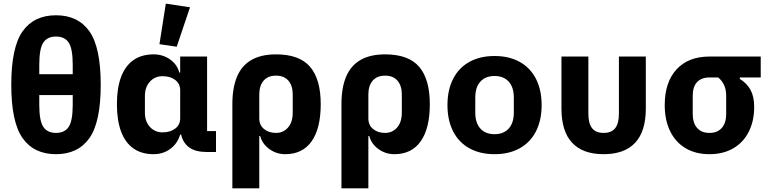

<svg xmlns="http://www.w3.org/2000/svg" viewBox="-20 -836 4240 1056"><path d="M534 -370Q534 -164 471.5 -76Q409 12 288 12Q167 12 104.5 -76Q42 -164 42 -370Q42 -576 104.5 -664Q167 -752 288 -752Q409 -752 471.5 -664Q534 -576 534 -370ZM196 -428H380V-480Q380 -568 358 -601.5Q336 -635 288 -635Q240 -635 218 -601.5Q196 -568 196 -480ZM380 -260V-313H196V-260Q196 -172 218 -138.5Q240 -105 288 -105Q336 -105 358 -138.5Q380 -172 380 -260Z M1168 0H1118Q1056 0 1021.5 -24.5Q987 -49 976 -96H971Q956 -46 916.5 -17Q877 12 825 12Q759 12 714 -19.5Q669 -51 646 -112.5Q623 -174 623 -263Q623 -352 646 -413Q669 -474 714 -505.5Q759 -537 825 -537Q876 -537 915.5 -509Q955 -481 966 -437H971V-525H1119V-115H1168ZM971 -185V-340Q971 -375 944 -396Q917 -417 874 -417Q832 -417 804.5 -387Q777 -357 777 -308V-217Q777 -168 804.5 -138Q832 -108 874 -108Q917 -108 944 -129Q971 -150 971 -185ZM857 -593 892 -816 1025 -796 952 -579Z M1258 -263Q1258 -353 1283.5 -414Q1309 -475 1362.5 -506Q1416 -537 1498 -537Q1627 -537 1685.5 -468.5Q1744 -400 1744 -263Q1744 -130 1694 -59Q1644 12 1549 12Q1500 12 1461 -16.5Q1422 -45 1411 -88H1406V200H1258ZM1590 -217V-316Q1590 -365 1566 -392.5Q1542 -420 1498 -420Q1454 -420 1430 -392.5Q1406 -365 1406 -316V-185Q1406 -148 1432 -126.5Q1458 -105 1498 -105Q1538 -105 1564 -134.5Q1590 -164 1590 -217Z M1858 -263Q1858 -353 1883.5 -414Q1909 -475 1962.5 -506Q2016 -537 2098 -537Q2227 -537 2285.5 -468.5Q2344 -400 2344 -263Q2344 -130 2294 -59Q2244 12 2149 12Q2100 12 2061 -16.5Q2022 -45 2011 -88H2006V200H1858ZM2190 -217V-316Q2190 -365 2166 -392.5Q2142 -420 2098 -420Q2054 -420 2030 -392.5Q2006 -365 2006 -316V-185Q2006 -148 2032 -126.5Q2058 -105 2098 -105Q2138 -105 2164 -134.5Q2190 -164 2190 -217Z M2441 -258Q2441 -341 2472 -402Q2503 -463 2561.5 -495.5Q2620 -528 2700 -528Q2780 -528 2838.5 -495.5Q2897 -463 2928 -402Q2959 -341 2959 -258Q2959 -175 2928 -114Q2897 -53 2838.5 -20.5Q2780 12 2700 12Q2620 12 2561.5 -20.5Q2503 -53 2472 -114Q2441 -175 2441 -258ZM2806 -217V-299Q2806 -356 2778 -387Q2750 -418 2700 -418Q2650 -418 2622 -387Q2594 -356 2594 -299V-217Q2594 -160 2622 -129Q2650 -98 2700 -98Q2750 -98 2778 -129Q2806 -160 2806 -217Z M3216 -210Q3216 -157 3236.5 -131Q3257 -105 3300 -105Q3343 -105 3363.5 -131Q3384 -157 3384 -210V-525H3532V-239Q3532 -114 3473.5 -51Q3415 12 3300 12Q3185 12 3126.5 -51Q3068 -114 3068 -239V-525H3216Z M4049 -410V-402Q4089 -377 4108.5 -340.5Q4128 -304 4128 -247Q4128 -171 4098.5 -112Q4069 -53 4013.5 -20.5Q3958 12 3882 12Q3806 12 3750.5 -21Q3695 -54 3665.5 -115Q3636 -176 3636 -257Q3636 -384 3701 -454.5Q3766 -525 3882 -525H4164V-410ZM3882 -410Q3838 -410 3814 -384.5Q3790 -359 3790 -310V-209Q3790 -160 3814 -132.5Q3838 -105 3882 -105Q3926 -105 3950 -132.5Q3974 -160 3974 -209V-310Q3974 -343 3962.5 -368Q3951 -393 3930 -410Z"/></svg>

Font: iA Writer Duo V
Style: Regular
Weight: 400
Designer: Mike Abbink, Paul van der Laan, Pieter van Rosmalen, Oliver Reichenstein
Foundry: Information Architects Inc.
Version: Version 2.000